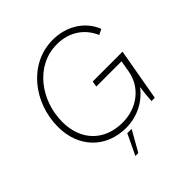

<svg xmlns="http://www.w3.org/2000/svg" viewBox="-230 -865 1196 1196"><g transform="rotate(-45 367.5 -267.0)"><path d="M360 7C459 7 546 -38 601 -112C596 -77 592 -31 590 0H619L680 -345H417L411 -307H633L620 -232C600 -112 497 -32 368 -32C206 -32 105 -140 105 -300C105 -489 234 -667 423 -667C532 -667 612 -611 651 -521L687 -539C646 -643 544 -705 424 -705C216 -705 64 -513 64 -298C64 -115 186 7 360 7ZM277 171H303L380 35H342Z"/></g></svg>

Font: Fixel Display 20240404 ExLight
Style: Italic
Weight: 200
Italic angle: -10°
Designer: AlfaBravo + MacPaw
Foundry: Kyrylo Tkachov, Marchela Mozhyna, Serhii Makarenko, Maria Weinstein, Zakhar Kryvoshyya
Version: Version 1.211;Glyphs 3.2 (3225)